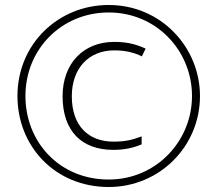

<svg xmlns="http://www.w3.org/2000/svg" viewBox="-20 -742 872 770"><path d="M416 8C619 8 782 -154 782 -357C782 -551 627 -722 416 -722C214 -722 50 -566 50 -357C50 -154 202 8 416 8ZM416 -22C217 -22 82 -174 82 -357C82 -545 227 -692 416 -692C608 -692 750 -538 750 -357C750 -176 606 -22 416 -22ZM434 -141C480 -141 514 -149 548 -163V-195C509 -180 479 -174 435 -174C336 -174 268 -236 268 -356C268 -469 337 -540 438 -540C484 -540 518 -531 549 -516L564 -547C529 -563 493 -574 438 -574C314 -574 231 -487 231 -356C231 -215 309 -141 434 -141Z"/></svg>

Font: Noto Sans Gurmukhi ExtraLight
Style: Regular
Weight: 200
Designer: Jelle Bosma - Monotype Design Team
Foundry: Monotype Imaging Inc.
Version: Version 2.004